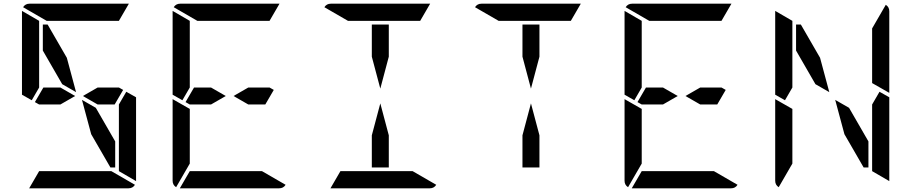

<svg xmlns="http://www.w3.org/2000/svg" viewBox="-20 -1020 4936 1040"><path d="M387 -500 307 -454H212H192L169 -467L215 -546H307ZM624 -546 647 -533 601 -454H509L429 -500L509 -546ZM212 -746V-887H238L342 -707L392 -521L317 -564ZM664 -523 717 -493V-41Q717 -41 717 -39L624 -93V-95V-103V-113V-218V-454ZM233 -907 105 -981Q117 -1000 140 -1000H676Q676 -1000 678 -1000L624 -907H621H590H454H362ZM583 -93 711 -19Q699 0 676 0H140Q140 0 138 0L192 -93H195H226H362H454ZM604 -254V-113H578L474 -293L424 -479L499 -436ZM99 -959Q99 -959 99 -961L192 -907V-905V-895V-887V-782V-578V-546L152 -477L99 -507Z M1203 -500 1123 -454H1028H1008L985 -467L1031 -546H1123ZM1440 -546 1463 -533 1417 -454H1325L1245 -500L1325 -546ZM1008 -218V-134L934 -6Q915 -18 915 -41V-483L1008 -430ZM1049 -907 921 -981Q933 -1000 956 -1000H1492Q1492 -1000 1494 -1000L1440 -907H1437H1406H1270H1178ZM1399 -93 1527 -19Q1515 0 1492 0H956Q956 0 954 0L1008 -93H1011H1042H1178H1270ZM915 -959Q915 -959 915 -961L1008 -907V-905V-895V-887V-782V-578V-546L968 -477L915 -507Z M1994 -713V-887H2086V-713L2040 -540ZM2086 -287V-113H1994V-287L2040 -460ZM1865 -907 1737 -981Q1749 -1000 1772 -1000H2308Q2308 -1000 2310 -1000L2256 -907H2253H2222H2086H1994ZM2215 -93 2343 -19Q2331 0 2308 0H1772Q1772 0 1770 0L1824 -93H1827H1858H1994H2086Z M2810 -713V-887H2902V-713L2856 -540ZM2902 -287V-113H2810V-287L2856 -460ZM2681 -907 2553 -981Q2565 -1000 2588 -1000H3124Q3124 -1000 3126 -1000L3072 -907H3069H3038H2902H2810Z M3651 -500 3571 -454H3476H3456L3433 -467L3479 -546H3571ZM3888 -546 3911 -533 3865 -454H3773L3693 -500L3773 -546ZM3456 -218V-134L3382 -6Q3363 -18 3363 -41V-483L3456 -430ZM3497 -907 3369 -981Q3381 -1000 3404 -1000H3940Q3940 -1000 3942 -1000L3888 -907H3885H3854H3718H3626ZM3847 -93 3975 -19Q3963 0 3940 0H3404Q3404 0 3402 0L3456 -93H3459H3490H3626H3718ZM3363 -959Q3363 -959 3363 -961L3456 -907V-905V-895V-887V-782V-578V-546L3416 -477L3363 -507Z M4292 -746V-887H4318L4422 -707L4472 -521L4397 -564ZM4744 -523 4797 -493V-41Q4797 -41 4797 -39L4704 -93V-95V-103V-113V-218V-454ZM4272 -218V-134L4198 -6Q4179 -18 4179 -41V-483L4272 -430ZM4778 -994Q4797 -982 4797 -959V-517L4704 -570V-607V-782V-866ZM4684 -254V-113H4658L4554 -293L4504 -479L4579 -436ZM4179 -959Q4179 -959 4179 -961L4272 -907V-905V-895V-887V-782V-578V-546L4232 -477L4179 -507Z"/></svg>

Font: DSEG14 Modern
Style: Regular
Weight: 400
Designer: Keshikan(Twitter:@keshinomi_88pro)
Version: Version 0.46